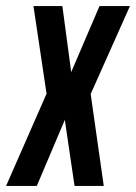

<svg xmlns="http://www.w3.org/2000/svg" viewBox="-43 -611 447 631"><path d="M-23 0 110 -303 67 -591H162L191 -374L284 -591H384L255 -302L298 0H202L170 -217L78 0Z"/></svg>

Font: Alumni Sans SemiBold
Style: Italic
Weight: 600
Italic angle: -8°
Version: Version 1.016